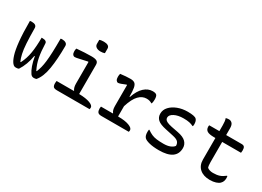

<svg xmlns="http://www.w3.org/2000/svg" viewBox="-20 -1486 3040 2226"><g transform="rotate(30 1500.0 -373.5)"><path d="M264 -440H275Q335 -440 335 -401Q338 -298 352.5 -222Q367 -146 403 -75H409Q423 -109 432.5 -146Q442 -183 448 -234Q454 -285 457 -359Q460 -433 460 -540Q468 -543 480 -543Q510 -543 530 -531Q550 -519 550 -493Q550 -319 529 -190Q508 -61 451 5Q443 7 435.5 8.5Q428 10 419 10Q406 10 395.5 5.5Q385 1 374 -13Q326 -82 303 -215H297Q286 -151 266 -97Q246 -43 216 3Q202 10 180 10Q166 10 156 6Q146 2 132 -14Q109 -42 90 -102Q71 -162 60 -268Q49 -374 49 -540Q58 -543 73 -543Q139 -543 139 -496Q140 -375 145 -295Q150 -215 161.5 -163.5Q173 -112 190 -74H197Q235 -147 249.5 -235Q264 -323 264 -440Z M665 -92H895L897 -96Q875 -124 875 -179V-465L871 -470Q804 -456 764.5 -446.5Q725 -437 709 -437Q692 -437 681 -451.5Q670 -466 670 -495Q670 -517 676 -532Q729 -537 782 -539.5Q835 -542 875 -542Q922 -542 944.5 -529.5Q967 -517 967 -482V-92Q1060 -90 1111.5 -70.5Q1163 -51 1163 -23Q1163 -16 1162 -10.5Q1161 -5 1159 0H723Q686 0 674 -14.5Q662 -29 662 -62Q662 -77 665 -92ZM855 -752Q866 -757 882 -759Q898 -761 914 -761Q948 -761 968.5 -749Q989 -737 989 -711V-651Q967 -642 934 -642Q899 -642 877 -657Q855 -672 855 -699Z M1259 -92H1417L1419 -96Q1396 -122 1396 -179V-458L1391 -462Q1353 -446 1328.5 -437.5Q1304 -429 1293 -429Q1278 -429 1267 -444.5Q1256 -460 1256 -489Q1256 -516 1262 -532Q1297 -537 1333 -539.5Q1369 -542 1396 -542Q1433 -542 1453 -527Q1473 -512 1480.5 -472Q1488 -432 1488 -357H1494Q1526 -452 1577.5 -499.5Q1629 -547 1691 -547Q1729 -547 1743 -533Q1758 -518 1758 -474Q1758 -458 1756 -444.5Q1754 -431 1750 -418H1744Q1727 -428 1711 -432.5Q1695 -437 1672 -437Q1616 -437 1569.5 -389.5Q1523 -342 1488 -230V-92H1491Q1582 -92 1635 -72Q1688 -52 1688 -23Q1688 -9 1684 0H1317Q1280 0 1268 -17.5Q1256 -35 1256 -66Q1256 -79 1259 -92Z M2100 -81Q2155 -81 2189.5 -95.5Q2224 -110 2240 -132Q2241 -163 2222.5 -184.5Q2204 -206 2146 -218L2044 -240Q1962 -257 1928.5 -287Q1895 -317 1895 -366Q1895 -418 1932 -458Q1969 -498 2029.5 -521Q2090 -544 2161 -544Q2255 -544 2278 -521Q2299 -501 2299 -453Q2299 -446 2298 -440Q2297 -434 2295 -428H2289Q2266 -440 2236.5 -446.5Q2207 -453 2159 -453Q2084 -453 2035.5 -427.5Q1987 -402 1987 -366Q1987 -353 1994 -341Q2001 -329 2022.5 -318.5Q2044 -308 2086 -299L2179 -281Q2256 -266 2289.5 -232Q2323 -198 2323 -151Q2323 11 2092 11Q2016 11 1964 -2Q1912 -15 1894 -34Q1872 -56 1872 -107Q1872 -127 1875 -139H1881Q1914 -116 1942.5 -103.5Q1971 -91 2008 -86Q2045 -81 2100 -81Z M2455 -532H2590V-609Q2590 -636 2587.5 -658.5Q2585 -681 2578 -700Q2601 -706 2619 -706Q2645 -706 2663 -686.5Q2681 -667 2681 -622V-532H2889Q2915 -532 2925.5 -518Q2936 -504 2936 -472Q2936 -454 2933 -440H2681V-168Q2681 -146 2683 -129Q2685 -112 2690 -98Q2720 -75 2767 -75Q2818 -75 2852.5 -86.5Q2887 -98 2925 -128H2931Q2934 -115 2934 -103Q2934 -78 2927.5 -59.5Q2921 -41 2904 -24Q2888 -8 2854.5 3Q2821 14 2775 14Q2689 14 2639.5 -30Q2590 -74 2590 -152V-440H2574Q2504 -440 2478 -458Q2452 -476 2452 -513Q2452 -525 2455 -532Z"/></g></svg>

Font: Recursive Mn Csl St
Style: Regular
Weight: 400
Monospace: yes
Version: Version 1.079;hotconv 1.0.112;makeotfexe 2.5.65598; ttfautoh